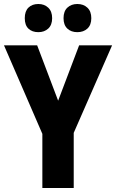

<svg xmlns="http://www.w3.org/2000/svg" viewBox="-20 -941 581 961"><path d="M271 -437 376 -714H541L349 -276V0H192V-271L0 -714H166ZM104 -850Q104 -885 122.5 -903Q141 -921 172 -921Q202 -921 221.5 -902.5Q241 -884 241 -850Q241 -816 221.5 -798Q202 -780 172 -780Q141 -780 122.5 -797.5Q104 -815 104 -850ZM298 -850Q298 -885 317.5 -903Q337 -921 367 -921Q398 -921 417.5 -902.5Q437 -884 437 -850Q437 -816 417.5 -798Q398 -780 367 -780Q336 -780 317 -798Q298 -816 298 -850Z"/></svg>

Font: Noto Sans Ethiopic Condensed ExtraBold
Style: Regular
Weight: 800
Width: 3
Designer: Monotype Design Team
Foundry: Monotype Imaging Inc.
Version: Version 2.102; ttfautohint (v1.8.4.7-5d5b)